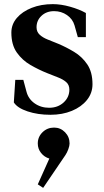

<svg xmlns="http://www.w3.org/2000/svg" viewBox="-20 -538 502 930"><path d="M224 18Q163 18 113.5 1.5Q64 -15 47 -42L54 -151H93L108 -95Q117 -59 147.5 -37.5Q178 -16 218 -16Q260 -16 288 -41.5Q316 -67 316 -104Q316 -127 300.5 -140.5Q285 -154 260 -163.5Q235 -173 208 -184Q168 -200 128 -223Q88 -246 61.5 -283.5Q35 -321 35 -380Q35 -420 61.5 -451Q88 -482 133.5 -500Q179 -518 236 -518Q275 -518 319.5 -505.5Q364 -493 396 -475V-358H357L341 -415Q332 -446 304.5 -465Q277 -484 242 -484Q205 -484 181 -461.5Q157 -439 157 -406Q157 -384 172 -370Q187 -356 211 -346.5Q235 -337 262 -326Q300 -310 338.5 -287Q377 -264 402.5 -226.5Q428 -189 428 -130Q428 -87 401 -53.5Q374 -20 328 -1Q282 18 224 18ZM189 372 163 355 219 230Q195 223 179 203Q163 183 163 157Q163 125 186 102.5Q209 80 242 80Q273 80 295 102.5Q317 125 317 157Q317 168 311 184.5Q305 201 297 213Z"/></svg>

Font: Wittgenstein
Style: Bold
Weight: 700
Designer: Jörg Drees
Foundry: Jörg Drees
Version: Version 1.303; ttfautohint (v1.8.4.7-5d5b)